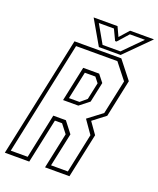

<svg xmlns="http://www.w3.org/2000/svg" viewBox="-176 -952 863 1046"><g transform="rotate(20 256.0 -429.0)"><path d="M-19.5 0 129.5 -700H401L482 -597L436 -380L363 -324L410 -257.5L355 0H213.5L257.5 -207.5L218.5 -257.5H177L122 0ZM7 -21.5H105L159.5 -280H232.5L282 -216L240.5 -21.5H338L386 -249L332.5 -325.5L415.5 -388.5L458 -587L386 -678.5H146.5ZM180.5 -378 223.5 -580.5H316L349.5 -538L324.5 -421.5L269 -378ZM207 -399H268L305 -430L326 -528L302 -558.5H241ZM265 -716 183 -858H321.5L346.5 -804L394.5 -858H533L391 -716ZM280 -734H383.5L487.5 -839H400L345 -777H337L307.5 -839H220Z"/></g></svg>

Font: Tourney Condensed ExtraLight
Style: Italic
Weight: 200
Width: 3
Italic angle: -12°
Designer: Tyler Finck
Foundry: Etcetera Type Co
Version: Version 1.010; ttfautohint (v1.8.3)